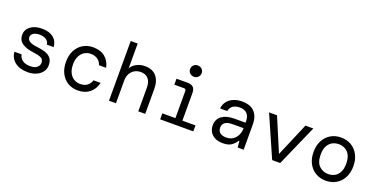

<svg xmlns="http://www.w3.org/2000/svg" viewBox="-24 -1442 4248 2176"><g transform="rotate(20 2100.0 -354.0)"><path d="M305 12Q210 12 151.5 -32.5Q93 -77 86 -155H173Q179 -114 213.5 -88Q248 -62 307 -62Q363 -62 390.5 -86Q418 -110 418 -141Q418 -183 385 -198.5Q352 -214 286 -222Q207 -231 155 -265Q103 -299 103 -367Q103 -428 154 -468Q205 -508 293 -508Q380 -508 430 -468.5Q480 -429 487 -356H404Q401 -392 369.5 -413.5Q338 -435 291 -435Q242 -435 215 -416.5Q188 -398 188 -368Q188 -338 218.5 -318.5Q249 -299 315 -293Q367 -287 410 -273Q453 -259 478.5 -229Q504 -199 504 -145Q505 -100 479.5 -64.5Q454 -29 409 -8.5Q364 12 305 12Z M908 12Q841 12 788.5 -19Q736 -50 705 -108.5Q674 -167 674 -248Q674 -329 705 -387.5Q736 -446 789.5 -477Q843 -508 908 -508Q1000 -508 1055 -462Q1110 -416 1125 -339H1039Q1027 -380 993 -404.5Q959 -429 907 -429Q869 -429 835 -409Q801 -389 780 -349Q759 -309 759 -248Q759 -187 780 -146.5Q801 -106 835 -86Q869 -66 907 -66Q962 -66 994.5 -91Q1027 -116 1039 -157H1125Q1106 -78 1050.5 -33Q995 12 908 12Z M1283 0V-720H1367V-421Q1387 -459 1433 -483.5Q1479 -508 1534 -508Q1625 -508 1672.5 -453Q1720 -398 1720 -299V0H1636V-288Q1636 -355 1603.5 -392Q1571 -429 1513 -429Q1473 -429 1440 -411Q1407 -393 1387 -358Q1367 -323 1367 -272V0Z M2094 -584Q2064 -584 2044 -604Q2024 -624 2024 -652Q2024 -681 2044 -700.5Q2064 -720 2094 -720Q2123 -720 2143.5 -700.5Q2164 -681 2164 -652Q2164 -624 2143.5 -604Q2123 -584 2094 -584ZM1900 0V-72H2058V-399Q2058 -424 2033 -424H1917V-496H2053Q2142 -496 2142 -407V-72H2300V0Z M2658 12Q2599 12 2560 -9Q2521 -30 2502 -64.5Q2483 -99 2483 -140Q2483 -216 2538.5 -255.5Q2594 -295 2687 -295H2823V-305Q2823 -435 2704 -435Q2656 -435 2623.5 -414Q2591 -393 2582 -348H2496Q2501 -398 2529.5 -434Q2558 -470 2603 -489Q2648 -508 2704 -508Q2810 -508 2858.5 -452.5Q2907 -397 2907 -305V0H2835L2828 -77H2821Q2799 -41 2762.5 -14.5Q2726 12 2658 12ZM2673 -62Q2721 -62 2754.5 -85Q2788 -108 2805.5 -146Q2823 -184 2823 -229H2694Q2626 -229 2598.5 -206Q2571 -183 2571 -145Q2571 -106 2597 -84Q2623 -62 2673 -62Z M3251 0 3033 -496H3129L3300 -92L3472 -496H3567L3348 0Z M3900 12Q3830 12 3776 -20Q3722 -52 3691 -110.5Q3660 -169 3660 -248Q3660 -327 3691 -385.5Q3722 -444 3776 -476Q3830 -508 3900 -508Q3970 -508 4024 -476Q4078 -444 4109 -385.5Q4140 -327 4140 -248Q4140 -169 4109 -110.5Q4078 -52 4024 -20Q3970 12 3900 12ZM3900 -68Q3943 -68 3978 -87Q4013 -106 4033.5 -146Q4054 -186 4054 -248Q4054 -310 4033.5 -350Q4013 -390 3978 -409Q3943 -428 3900 -428Q3858 -428 3823 -409Q3788 -390 3767 -350Q3746 -310 3746 -248Q3746 -155 3791 -111.5Q3836 -68 3900 -68Z"/></g></svg>

Font: DM Mono
Style: Regular
Weight: 400
Designer: Colophon Foundry
Foundry: Colophon Foundry
Version: Version 1.000; ttfautohint (v1.8.2.53-6de2)